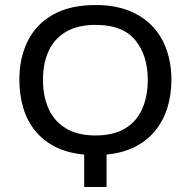

<svg xmlns="http://www.w3.org/2000/svg" viewBox="-20 -744 759 764"><path d="M361 -724Q435 -724 491.5 -702Q548 -680 586 -640Q624 -600 643 -545.5Q662 -491 662 -426Q662 -365 645.5 -313.5Q629 -262 596.5 -222.5Q564 -183 515.5 -159Q467 -135 404 -129V0H315V-129Q249 -135 200.5 -159.5Q152 -184 120 -223.5Q88 -263 72.5 -315Q57 -367 57 -427Q57 -513 90 -580Q123 -647 190.5 -685.5Q258 -724 361 -724ZM361 -645Q289 -645 242.5 -617.5Q196 -590 173.5 -541Q151 -492 151 -426Q151 -361 173.5 -311Q196 -261 242.5 -233Q289 -205 360 -205Q432 -205 478 -233Q524 -261 546 -311Q568 -361 568 -426Q568 -524 518 -584.5Q468 -645 361 -645Z"/></svg>

Font: Noto Sans Display
Style: Regular
Weight: 400
Designer: Monotype Design Team
Foundry: Monotype Imaging Inc.
Version: Version 2.003